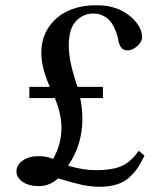

<svg xmlns="http://www.w3.org/2000/svg" viewBox="-20 -689 617 735"><path d="M92.3 -313.5V-356.4H170.9Q138.2 -430.2 138.2 -486.3Q138.2 -544.4 167.7 -586.7Q197.3 -628.9 243.9 -648.9Q290.5 -668.9 348.1 -668.9Q407.7 -668.9 448.7 -646.5Q489.7 -624 509.8 -591.8Q523.9 -569.8 523.9 -546.4Q523.9 -528.8 505.4 -512.5Q486.8 -496.1 468.8 -496.1Q440.4 -496.1 433.6 -531.7Q431.6 -543.5 428.5 -554.4Q425.3 -565.4 418 -581.5Q410.6 -597.7 400.9 -609.1Q391.1 -620.6 374.5 -628.9Q357.9 -637.2 337.4 -637.2Q297.9 -637.2 270.5 -607.7Q243.2 -578.1 243.2 -515.6Q243.2 -460.9 268.1 -382.8Q273.9 -365.2 276.4 -356.4H374V-313.5H287.1Q295.4 -274.4 295.4 -233.9Q295.4 -134.8 240.7 -54.7Q297.9 -37.6 346.7 -37.6Q413.1 -37.6 448.7 -54.9Q484.4 -72.3 510.7 -111.8L533.2 -93.3Q519.5 -64.9 506.8 -46.1Q494.1 -27.3 474.6 -9.5Q455.1 8.3 427 17.1Q398.9 25.9 361.8 25.9Q327.1 25.9 291.7 18.1Q256.3 10.3 202.1 -6.3Q170.9 23.4 128.4 23.4Q90.8 23.4 66.9 7.3Q43 -8.8 43 -33.2Q43 -58.1 67.6 -74.7Q92.3 -91.3 127.4 -91.3Q157.7 -91.3 183.6 -80.6Q215.3 -138.2 215.3 -199.7Q215.3 -252 189.9 -313.5Z"/></svg>

Font: Elstob 18pt Medium
Style: Regular
Weight: 500
Designer: Peter S. Baker
Version: Version 1.015